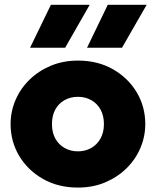

<svg xmlns="http://www.w3.org/2000/svg" viewBox="-20 -790 669 824"><path d="M314.5 15Q229.5 15 164.2 -22.2Q99 -59.5 62.2 -121.2Q25.5 -183 25.5 -257.5Q25.5 -311.5 46.5 -360.5Q67.5 -409.5 106.2 -447.5Q145 -485.5 198 -507.8Q251 -530 314.5 -530Q399.5 -530 464.8 -492.8Q530 -455.5 566.8 -393.8Q603.5 -332 603.5 -257.5Q603.5 -204 582.5 -154.8Q561.5 -105.5 522.8 -67.5Q484 -29.5 431.2 -7.2Q378.5 15 314.5 15ZM314.5 -140.5Q346 -140.5 371.2 -154.8Q396.5 -169 411.2 -195.2Q426 -221.5 426 -257.5Q426 -293.5 411.5 -319.8Q397 -346 371.8 -360.2Q346.5 -374.5 314.5 -374.5Q282.5 -374.5 257 -360.2Q231.5 -346 217.2 -319.8Q203 -293.5 203 -257.5Q203 -221.5 217.5 -195.2Q232 -169 257.5 -154.8Q283 -140.5 314.5 -140.5ZM353.5 -585 442.5 -769.5H609.5L503.5 -585ZM109 -585 198.5 -769.5H365L259.5 -585Z"/></svg>

Font: Geologica ExtraBold
Style: Regular
Weight: 800
Designer: Sindre Bremnes, Frode Helland
Foundry: Monokrom Skriftforlag AS
Version: Version 1.010;gftools[0.9.28]